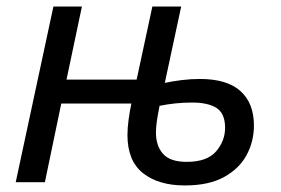

<svg xmlns="http://www.w3.org/2000/svg" viewBox="-20 -556 858 586"><path d="M544 10Q464 10 416.5 -27.5Q369 -65 369 -144Q369 -165 372.5 -191Q376 -217 381 -240H167L117 0H28L143 -536H230L183 -313H397L445 -536H533L483 -303Q506 -308 534 -311.5Q562 -315 590 -315Q673 -315 714 -278Q755 -241 755 -173Q755 -124 732.5 -82.5Q710 -41 663.5 -15.5Q617 10 544 10ZM550 -62Q612 -62 639.5 -94Q667 -126 667 -166Q667 -209 641.5 -226Q616 -243 566 -243Q541 -243 516 -240.5Q491 -238 467 -233Q461 -203 458.5 -184.5Q456 -166 456 -151Q456 -111 477.5 -86.5Q499 -62 550 -62Z"/></svg>

Font: Manna Sans
Style: Italic
Weight: 400
Italic angle: -12°
Designer: Monotype Design Team
Foundry: Monotype Imaging Inc.
Version: Version 2.001.1; ttfautohint (v1.8.2)